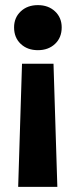

<svg xmlns="http://www.w3.org/2000/svg" viewBox="-20 -530 296 750"><path d="M35 -423Q35 -461 61 -485.5Q87 -510 128 -510Q169 -510 195 -485.5Q221 -461 221 -423Q221 -383 195 -358.5Q169 -334 128 -334Q87 -334 61 -358.5Q35 -383 35 -423ZM66 -281H189L204 200H51Z"/></svg>

Font: Sarabun
Style: Bold
Weight: 700
Designer: Suppakit Chalermlarp | Katatrad Co.,Ltd.
Foundry: Cadson Demak Co.,Ltd.
Version: Version 1.000; ttfautohint (v1.6)